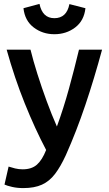

<svg xmlns="http://www.w3.org/2000/svg" viewBox="-20 -776 557 982"><path d="M99 186Q68 186 42 180Q16 174 3 168L24 76Q39 81 57.5 85.5Q76 90 96 90Q142 90 169 66Q196 42 216 -9Q159 -117 106.5 -247.5Q54 -378 14 -522H136Q150 -465 171.5 -397Q193 -329 218.5 -259.5Q244 -190 271 -129Q305 -222 332.5 -322Q360 -422 384 -522H502Q462 -374 416.5 -239Q371 -104 317 17Q290 76 261.5 113.5Q233 151 194.5 168.5Q156 186 99 186ZM258 -601Q198 -601 152.5 -635.5Q107 -670 100 -734L182 -756Q197 -683 258 -683Q321 -683 335 -755L417 -734Q410 -670 364.5 -635.5Q319 -601 258 -601Z"/></svg>

Font: Ubuntu Sans SemiBold
Style: Regular
Weight: 600
Designer: Dalton Maag Ltd
Foundry: Dalton Maag Ltd
Version: Version 1.006; ttfautohint (v1.8.4.7-5d5b)